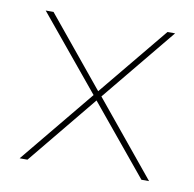

<svg xmlns="http://www.w3.org/2000/svg" viewBox="-55 -452 514 508"><g transform="rotate(10 202.5 -198.5)"><path d="M376.5 -397H356L202.6 -210.9L49.8 -397H28.8L192.4 -198.7L28.8 0H49.8L202.6 -186L356 0H376.5L213.4 -198.7Z"/></g></svg>

Font: Now Thin
Style: Regular
Weight: 100
Designer: Alfredo Marco Pradil
Foundry: Alfredo Marco Pradil
Version: Version 1.200;hotconv 1.0.109;makeotfexe 2.5.65596